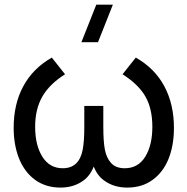

<svg xmlns="http://www.w3.org/2000/svg" viewBox="-20 -808 823 843"><path d="M475.6 -787.6 410.2 -622.6H337.4L402.8 -787.6ZM245.6 15.6Q181.2 15.6 134.5 -18.1Q87.9 -51.8 63.5 -112.3Q40 -171.9 40 -247.1Q40 -351.1 82.3 -429.4Q124.5 -507.8 207.5 -555.2L265.6 -481.9Q196.8 -438.5 165.5 -383.3Q134.3 -328.1 134.3 -251.5Q134.3 -170.4 166 -119.9Q197.8 -69.3 255.4 -69.3Q328.1 -69.3 343.3 -151.9Q350.1 -189.9 350.1 -247.6V-342.8H433.6V-251.5Q433.6 -187.5 440.4 -151.4Q447.3 -115.2 467.3 -92.8Q487.8 -69.3 527.8 -69.3Q586.4 -69.3 617.7 -119.9Q648.9 -170.4 648.9 -251.5Q648.9 -331.1 618.4 -384.3Q587.9 -437.5 518.1 -481.9L576.2 -555.2Q659.7 -507.8 701.7 -429Q743.7 -350.1 743.7 -246.6Q743.7 -169.4 720 -110.6Q696.3 -51.8 650.4 -18.6Q604.5 15.6 538.6 15.6Q480.5 15.6 439 -14.2Q407.7 -35.6 391.6 -76.7Q375 -35.2 344.7 -14.2Q303.2 15.6 245.6 15.6Z"/></svg>

Font: Vela Sans Med
Style: Regular
Weight: 500
Designer: Principal design: Mikhail Sharanda - project Manrope.
Design modification: Ravid Balaliev
Foundry: Mikhail Sharanda
Version: Version 1.001